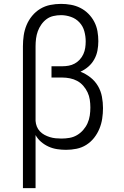

<svg xmlns="http://www.w3.org/2000/svg" viewBox="-20 -763 640 988"><path d="M98 205V-525Q98 -553 102 -580.5Q106 -608 116.5 -633.5Q127 -659 145 -681Q163 -703 187 -717.5Q211 -732 238.5 -737.5Q266 -743 294 -743Q319 -743 344.5 -738.5Q370 -734 393 -722.5Q416 -711 434.5 -692.5Q453 -674 465 -651Q477 -628 481.5 -602.5Q486 -577 486 -551Q486 -527 481.5 -503Q477 -479 465 -457.5Q453 -436 434.5 -420Q416 -404 394 -394Q422 -383 445.5 -364.5Q469 -346 484 -320.5Q499 -295 504.5 -265.5Q510 -236 510 -207Q510 -180 506 -153Q502 -126 491.5 -100.5Q481 -75 464 -53.5Q447 -32 424 -17.5Q401 -3 374 2.5Q347 8 320 8Q297 8 274 4.5Q251 1 230 -8.5Q209 -18 191.5 -33Q174 -48 163 -68V205ZM296 -50Q317 -50 337.5 -53.5Q358 -57 376 -67.5Q394 -78 408 -94Q422 -110 430.5 -129Q439 -148 442 -168.5Q445 -189 445 -210Q445 -230 442 -250Q439 -270 430.5 -288Q422 -306 408.5 -321.5Q395 -337 377.5 -346.5Q360 -356 340 -360Q320 -364 300 -364H245V-422H300Q317 -422 333.5 -425Q350 -428 364.5 -436Q379 -444 390.5 -456.5Q402 -469 409 -484.5Q416 -500 418.5 -516.5Q421 -533 421 -550Q421 -576 414 -602Q407 -628 389 -647.5Q371 -667 345.5 -676Q320 -685 294 -685Q274 -685 254.5 -680.5Q235 -676 219.5 -664.5Q204 -653 192.5 -636.5Q181 -620 174.5 -602Q168 -584 165.5 -564.5Q163 -545 163 -525V-146V-141Q164 -126 169.5 -112Q175 -98 185.5 -87Q196 -76 209 -69Q222 -62 236.5 -57.5Q251 -53 266 -51.5Q281 -50 296 -50Z"/></svg>

Font: Iosevka Slab Light Extended
Style: Regular
Weight: 300
Width: 7
Monospace: yes
Designer: Belleve Invis
Foundry: Belleve Invis
Version: Version 11.1.0; ttfautohint (v1.8.3)